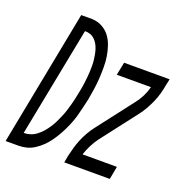

<svg xmlns="http://www.w3.org/2000/svg" viewBox="-167 -781 861 892"><g transform="rotate(20 264.0 -335.0)"><path d="M18 0H-45L85 -670H139Q166 -669 188.5 -657Q211 -645 226 -625.5Q241 -606 249.5 -581Q258 -556 262 -531Q266 -506 266 -478.5Q266 -451 264.5 -424Q263 -397 259 -369.5Q255 -342 250 -315Q246 -295 241 -275Q236 -255 231 -235Q226 -215 218.5 -195Q211 -175 202 -156Q193 -137 182.5 -118.5Q172 -100 159 -82Q146 -64 130.5 -49Q115 -34 96.5 -22Q78 -10 58 -5Q38 0 18 0ZM21 -64Q37 -64 53 -69Q69 -74 84 -85.5Q99 -97 110 -110Q121 -123 131 -138Q141 -153 148 -168Q155 -183 162 -199Q169 -215 174 -231Q179 -247 183.5 -263Q188 -279 191.5 -295Q195 -311 198 -327Q201 -341 203.5 -355Q206 -369 207.5 -383Q209 -397 210.5 -411Q212 -425 212.5 -439Q213 -453 213 -466.5Q213 -480 211.5 -493.5Q210 -507 207.5 -520Q205 -533 201 -545.5Q197 -558 190.5 -569Q184 -580 174.5 -589Q165 -598 153 -602Q141 -606 127 -606ZM245 0 251 -33Q256 -55 262 -76.5Q268 -98 276.5 -118.5Q285 -139 296.5 -159.5Q308 -180 322 -198L459 -376Q475 -396 486.5 -419Q498 -442 504 -466H335L348 -530H573L566 -497Q562 -475 556 -453.5Q550 -432 541 -411.5Q532 -391 520.5 -370.5Q509 -350 495 -332L358 -154Q343 -134 331.5 -111Q320 -88 312 -64H482L470 0Z"/></g></svg>

Font: Lode Term
Style: Italic
Weight: 400
Italic angle: -11°
Monospace: yes
Designer: Belleve Invis
Foundry: Belleve Invis
Version: Version 29.2.0